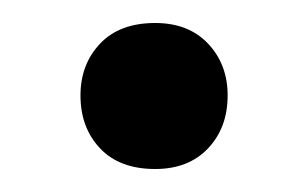

<svg xmlns="http://www.w3.org/2000/svg" viewBox="-20 -327 268 167"><path d="M115 -180Q84 -180 67 -198Q50 -216 50 -244Q50 -271 67 -289Q84 -307 115 -307Q144 -307 161 -289Q178 -271 178 -244Q178 -216 161 -198Q144 -180 115 -180Z"/></svg>

Font: Gulzar
Style: Regular
Weight: 400
Designer: Borna Izadpanah, Alice Savoie, Simon Cozens, Fiona Ross
Version: Version 1.000;[7b34f74]; ttfautohint (v1.8.4)